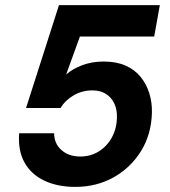

<svg xmlns="http://www.w3.org/2000/svg" viewBox="-20 -720 665 752"><path d="M275 12Q205 12 153.5 -12.5Q102 -37 76 -83.5Q50 -130 55 -198H192Q192 -158 220.5 -132.5Q249 -107 294 -107Q335 -107 367 -127Q399 -147 418 -181.5Q437 -216 438 -259Q439 -291 427.5 -315Q416 -339 394.5 -352.5Q373 -366 342 -366Q301 -366 267.5 -346Q234 -326 217 -297H82L211 -700H606L584 -577H293L239 -428Q265 -451 303 -465Q341 -479 386 -479Q436 -479 472 -463Q508 -447 531 -418.5Q554 -390 565 -354Q576 -318 575 -279Q573 -194 532.5 -128.5Q492 -63 425 -25.5Q358 12 275 12Z"/></svg>

Font: DM Sans 18pt ExtraBold
Style: Italic
Weight: 800
Italic angle: -10°
Designer: Colophon Foundry, Jonny Pinhorn
Foundry: Colophon Foundry
Version: Version 4.004;gftools[0.9.30]